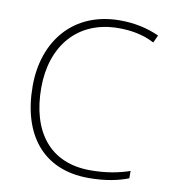

<svg xmlns="http://www.w3.org/2000/svg" viewBox="-82 -795 782 877"><g transform="rotate(10 309.0 -357.0)"><path d="M405 -688C461 -688 517 -679 571 -651L587 -686C532 -711 471 -724 405 -724C189 -724 63 -569 63 -360C63 -138 173 10 387 10C466 10 525 -3 571 -21V-55C521 -38 463 -26 389 -26C199 -26 103 -158 103 -359C103 -551 213 -688 405 -688Z"/></g></svg>

Font: Noto Sans Georgian ExtraLight
Style: Regular
Weight: 200
Designer: Monotype Design Team, Akaki Razmadze
Foundry: Google LLC
Version: Version 2.005